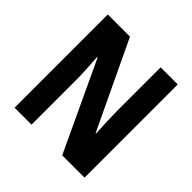

<svg xmlns="http://www.w3.org/2000/svg" viewBox="-182 -877 1040 1040"><g transform="rotate(45 338.5 -357.0)"><path d="M607 0V-714H476V-380C476 -335 479 -272 482 -213H479L241 -714H71V0H201V-337C201 -384 198 -447 193 -510H197L436 0Z"/></g></svg>

Font: Noto Sans Hebrew Condensed
Style: Bold
Weight: 700
Width: 3
Designer: Monotype Design Team
Foundry: Monotype Imaging Inc.
Version: Version 2.004